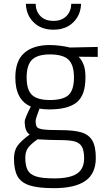

<svg xmlns="http://www.w3.org/2000/svg" viewBox="-20 -745 549 1002"><path d="M53 83Q53 41 71.5 15.5Q90 -10 135 -43Q109 -59 109 -111Q109 -120 119 -143Q129 -166 141 -189Q60 -223 60 -341Q60 -428 107 -469Q154 -510 240 -510Q266 -510 296 -506Q326 -502 345 -497L490 -500V-448L390 -449Q407 -432 416.5 -407Q426 -382 426 -341Q426 -248 380.5 -211Q335 -174 237 -174Q227 -174 212 -175Q197 -176 186 -178Q179 -160 172.5 -140.5Q166 -121 166 -115Q166 -91 173 -82Q180 -73 205.5 -69.5Q231 -66 293 -66Q365 -66 404 -54.5Q443 -43 461.5 -12Q480 19 480 79Q480 161 425.5 199Q371 237 261 237Q179 237 134.5 222.5Q90 208 71.5 175Q53 142 53 83ZM366 -341Q366 -406 337.5 -433.5Q309 -461 240 -461Q176 -461 147.5 -433.5Q119 -406 119 -341Q119 -276 147 -249.5Q175 -223 240 -223Q309 -223 337.5 -249Q366 -275 366 -341ZM419 81Q419 39 406.5 19Q394 -1 367.5 -7.5Q341 -14 289 -14Q240 -14 176 -18Q138 9 125 28.5Q112 48 112 79Q112 120 124.5 143Q137 166 169 176Q201 186 262 186Q345 186 382 161Q419 136 419 81ZM115 -725H166Q167 -685 191.5 -660.5Q216 -636 259 -636Q302 -636 326.5 -661Q351 -686 352 -725H403Q401 -666 362 -628Q323 -590 259 -590Q195 -590 156 -628Q117 -666 115 -725Z"/></svg>

Font: Cairo Light
Style: Regular
Weight: 300
Designer: Mohamed Gaber, Accademia di Belle Arti di Urbino and others
Foundry: Kief Type Foundry, Accademia di Belle Arti di Urbino and others
Version: Version 3.011